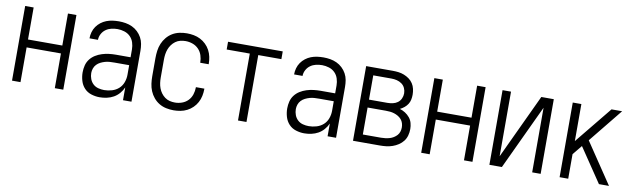

<svg xmlns="http://www.w3.org/2000/svg" viewBox="-37 -918 4349 1317"><g transform="rotate(10 2137.5 -260.0)"><path d="M59 0V-520H118V-297H357V-520H416V0H357V-242H118V0Z M670 8Q641 8 612 -1Q583 -10 563 -31.5Q543 -53 534.5 -82Q526 -111 526 -140Q526 -165 532 -189Q538 -213 553 -232.5Q568 -252 589 -265Q610 -278 633.5 -285.5Q657 -293 681.5 -296Q706 -299 730 -299H832V-354Q832 -378 824.5 -401.5Q817 -425 800 -442Q783 -459 759 -466.5Q735 -474 711 -474Q689 -474 668 -469Q647 -464 629.5 -451.5Q612 -439 601.5 -419Q591 -399 591 -378H532Q532 -400 538 -421.5Q544 -443 556.5 -461Q569 -479 586.5 -492.5Q604 -506 624.5 -514Q645 -522 667 -525Q689 -528 711 -528Q735 -528 758.5 -524Q782 -520 803.5 -510Q825 -500 842.5 -483.5Q860 -467 871.5 -446Q883 -425 887 -401.5Q891 -378 891 -354V0H832V-89Q822 -66 805 -46.5Q788 -27 766.5 -15Q745 -3 720 2.5Q695 8 670 8ZM692 -46Q719 -46 746 -54Q773 -62 793 -80Q813 -98 822.5 -124Q832 -150 832 -177V-244H730Q714 -244 697.5 -243Q681 -242 665 -237.5Q649 -233 634 -225.5Q619 -218 607.5 -206Q596 -194 590.5 -178Q585 -162 585 -146Q585 -125 592.5 -105Q600 -85 615 -71Q630 -57 650.5 -51.5Q671 -46 692 -46Z M1185 8Q1159 8 1133 2.5Q1107 -3 1084.5 -16.5Q1062 -30 1045 -50.5Q1028 -71 1018 -95Q1008 -119 1004.5 -145Q1001 -171 1001 -197V-323Q1001 -349 1004.5 -375Q1008 -401 1018 -425Q1028 -449 1045 -469.5Q1062 -490 1084.5 -503.5Q1107 -517 1133 -522.5Q1159 -528 1185 -528Q1209 -528 1233 -523.5Q1257 -519 1278.5 -508Q1300 -497 1317.5 -480Q1335 -463 1346.5 -441.5Q1358 -420 1363 -396Q1368 -372 1368 -348V-345H1309V-347Q1309 -372 1301 -396.5Q1293 -421 1275.5 -439Q1258 -457 1234 -465.5Q1210 -474 1185 -474Q1166 -474 1148 -469.5Q1130 -465 1115 -454Q1100 -443 1089 -428Q1078 -413 1071.5 -395.5Q1065 -378 1062.5 -359.5Q1060 -341 1060 -323V-197Q1060 -179 1062.5 -160.5Q1065 -142 1071.5 -124.5Q1078 -107 1089 -92Q1100 -77 1115 -66Q1130 -55 1148 -50.5Q1166 -46 1185 -46Q1210 -46 1234 -54.5Q1258 -63 1275.5 -81Q1293 -99 1301 -123.5Q1309 -148 1309 -173V-175H1368V-172Q1368 -148 1363 -124Q1358 -100 1346.5 -78.5Q1335 -57 1317.5 -40Q1300 -23 1278.5 -12Q1257 -1 1233 3.5Q1209 8 1185 8Z M1633 0V-466H1472V-520H1853V-466H1692V0Z M2095 8Q2066 8 2037 -1Q2008 -10 1988 -31.5Q1968 -53 1959.5 -82Q1951 -111 1951 -140Q1951 -165 1957 -189Q1963 -213 1978 -232.5Q1993 -252 2014 -265Q2035 -278 2058.5 -285.5Q2082 -293 2106.5 -296Q2131 -299 2155 -299H2257V-354Q2257 -378 2249.5 -401.5Q2242 -425 2225 -442Q2208 -459 2184 -466.5Q2160 -474 2136 -474Q2114 -474 2093 -469Q2072 -464 2054.5 -451.5Q2037 -439 2026.5 -419Q2016 -399 2016 -378H1957Q1957 -400 1963 -421.5Q1969 -443 1981.5 -461Q1994 -479 2011.5 -492.5Q2029 -506 2049.5 -514Q2070 -522 2092 -525Q2114 -528 2136 -528Q2160 -528 2183.5 -524Q2207 -520 2228.5 -510Q2250 -500 2267.5 -483.5Q2285 -467 2296.5 -446Q2308 -425 2312 -401.5Q2316 -378 2316 -354V0H2257V-89Q2247 -66 2230 -46.5Q2213 -27 2191.5 -15Q2170 -3 2145 2.5Q2120 8 2095 8ZM2117 -46Q2144 -46 2171 -54Q2198 -62 2218 -80Q2238 -98 2247.5 -124Q2257 -150 2257 -177V-244H2155Q2139 -244 2122.5 -243Q2106 -242 2090 -237.5Q2074 -233 2059 -225.5Q2044 -218 2032.5 -206Q2021 -194 2015.5 -178Q2010 -162 2010 -146Q2010 -125 2017.5 -105Q2025 -85 2040 -71Q2055 -57 2075.5 -51.5Q2096 -46 2117 -46Z M2434 0V-520H2620Q2640 -520 2660 -517.5Q2680 -515 2699 -507.5Q2718 -500 2734.5 -488Q2751 -476 2762 -459Q2773 -442 2777.5 -422Q2782 -402 2782 -382Q2782 -365 2778.5 -347.5Q2775 -330 2765.5 -315.5Q2756 -301 2742.5 -290Q2729 -279 2713 -271Q2733 -265 2751 -253.5Q2769 -242 2782.5 -225.5Q2796 -209 2801.5 -188.5Q2807 -168 2807 -147Q2807 -124 2801 -102Q2795 -80 2781.5 -62.5Q2768 -45 2749 -32.5Q2730 -20 2708.5 -12.5Q2687 -5 2665 -2.5Q2643 0 2620 0ZM2493 -297H2620Q2639 -297 2658 -301Q2677 -305 2692 -316Q2707 -327 2715 -344.5Q2723 -362 2723 -381Q2723 -400 2715 -417.5Q2707 -435 2691.5 -446Q2676 -457 2657.5 -461.5Q2639 -466 2620 -466H2493ZM2620 -54Q2635 -54 2650 -56Q2665 -58 2679 -62Q2693 -66 2706 -74Q2719 -82 2729 -93Q2739 -104 2743.5 -118.5Q2748 -133 2748 -148Q2748 -163 2743.5 -177.5Q2739 -192 2729 -203.5Q2719 -215 2706 -222.5Q2693 -230 2679 -234.5Q2665 -239 2650 -240.5Q2635 -242 2620 -242H2493V-54Z M2909 0V-520H2968V-297H3207V-520H3266V0H3207V-242H2968V0Z M3384 0V-520H3443V-70L3654 -520H3741V0H3682V-450L3471 0Z M3873 0V-520H3933V-262L4143 -520H4217L4026 -284L4217 0H4147L3987 -237L3933 -171V0Z"/></g></svg>

Font: Iosevka QP Light
Style: Regular
Weight: 300
Designer: Belleve Invis
Foundry: Belleve Invis
Version: Version 20.0.0; ttfautohint (v1.8.4)